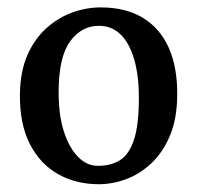

<svg xmlns="http://www.w3.org/2000/svg" viewBox="-20 -824 520 506"><path d="M240 -338.5Q180.5 -338.5 133.2 -365Q86 -391.5 58.8 -444.2Q31.5 -497 32.5 -577Q33.5 -636 52.2 -678.8Q71 -721.5 102 -749.5Q133 -777.5 170.2 -791Q207.5 -804.5 245.5 -804.5Q311 -804.5 356.2 -777.2Q401.5 -750 424.8 -698Q448 -646 447 -572Q446.5 -511 428 -466.8Q409.5 -422.5 379.2 -394Q349 -365.5 312.8 -352Q276.5 -338.5 240 -338.5ZM238.5 -387Q272 -387 296 -401.8Q320 -416.5 333 -455.5Q346 -494.5 346 -566.5Q346 -625.5 333.5 -668Q321 -710.5 297.8 -733.2Q274.5 -756 241 -756Q194 -756 164.2 -714.2Q134.5 -672.5 134.5 -581Q134.5 -519.5 148.8 -476.2Q163 -433 186.5 -409.8Q210 -386.5 238.5 -387Z"/></svg>

Font: Merriweather Medium
Style: Regular
Weight: 500
Version: Version 2.100